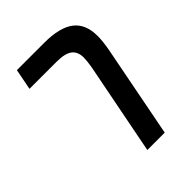

<svg xmlns="http://www.w3.org/2000/svg" viewBox="-225 -722 1025 1025"><g transform="rotate(-45 288.0 -209.0)"><path d="M509.8 -330.1 409.2 188H277.8L379.9 -334Q387.2 -377.4 387.2 -400.9Q387.2 -445.3 359.6 -466.6Q332 -487.8 269 -487.8H64L86.9 -606H293Q410.2 -606 465.6 -563.2Q521 -520.5 521 -430.2Q521 -389.2 509.8 -330.1Z"/></g></svg>

Font: Arimo
Style: Bold Italic
Weight: 700
Italic angle: -12°
Designer: Steve Matteson
Foundry: Monotype Imaging Inc.
Version: Version 1.33